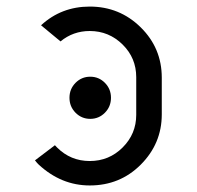

<svg xmlns="http://www.w3.org/2000/svg" viewBox="-20 -567 602 587"><path d="M300.8 -313.7Q319.3 -294.9 319.3 -268.1Q319.3 -241.2 300.8 -222.4Q282.2 -203.6 255.9 -203.6Q229.5 -203.6 210.9 -222.4Q192.4 -241.2 192.4 -268.1Q192.4 -294.9 210.9 -313.7Q229.5 -332.5 255.9 -332.5Q282.2 -332.5 300.8 -313.7ZM165 -440.4Q165 -440.4 105.5 -489.7Q167.5 -546.9 254.4 -546.9Q345.7 -546.9 410.2 -483.4Q474.6 -419.9 474.6 -329.6V-217.3Q474.6 -127.9 410.2 -63.5Q346.7 0 254.4 0Q167.5 0 98.6 -63.5Q93.8 -67.9 86.9 -76.7L147.9 -123Q150.4 -120.1 154.3 -116.2Q195.8 -74.7 254.4 -74.7Q313.5 -74.7 355 -116.2Q396.5 -157.7 396.5 -215.8V-331.1Q396.5 -389.6 355 -430.7Q313 -472.2 254.4 -472.2Q203.6 -472.2 165 -440.4Z"/></svg>

Font: NovaMono
Style: Regular
Weight: 400
Monospace: yes
Version: Version 1.2